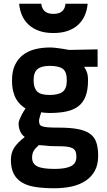

<svg xmlns="http://www.w3.org/2000/svg" viewBox="-20 -763 571 1023"><path d="M270 240Q214 240 170.5 233.5Q127 227 98 210Q69 193 53.5 163.5Q38 134 38 89Q38 51 56 23.5Q74 -4 112 -33Q96 -44 87.5 -63.5Q79 -83 79 -106Q79 -114 84.5 -127.5Q90 -141 97 -154Q105 -169 116 -185Q102 -194 89 -206Q76 -218 66 -235.5Q56 -253 50 -277.5Q44 -302 44 -335Q44 -383 59.5 -416Q75 -449 102 -470Q129 -491 166 -500.5Q203 -510 246 -510Q263 -510 281 -507.5Q299 -505 314 -503Q332 -500 348 -497L500 -500V-407H428Q436 -396 442.5 -379.5Q449 -363 449 -335Q449 -284 436 -250Q423 -216 397 -196.5Q371 -177 333 -169Q295 -161 244 -161Q236 -161 222 -162Q208 -163 200 -165Q197 -156 194 -147Q192 -139 190 -132Q188 -125 188 -120Q188 -109 191 -101.5Q194 -94 205 -90Q216 -86 237 -84.5Q258 -83 293 -83Q353 -83 393.5 -75.5Q434 -68 458.5 -51Q483 -34 493 -5Q503 24 503 67Q503 114 485.5 146.5Q468 179 436.5 200Q405 221 362.5 230.5Q320 240 270 240ZM284 16Q272 16 255.5 15.5Q239 15 224 13Q206 12 187 10Q168 27 159.5 41Q151 55 151 77Q151 109 178 123Q205 137 271 137Q329 137 358 122.5Q387 108 387 73Q387 54 382 43Q377 32 365 26Q353 20 333.5 18Q314 16 284 16ZM244 -257Q292 -257 314 -274Q336 -291 336 -335Q336 -380 315 -396Q294 -412 245 -412Q200 -412 179.5 -394.5Q159 -377 159 -335Q159 -295 177.5 -276Q196 -257 244 -257ZM200 -743Q206 -689 265 -689Q324 -689 329 -743H447Q444 -709 431.5 -680.5Q419 -652 396.5 -631Q374 -610 341 -598.5Q308 -587 265 -587Q221 -587 188.5 -598.5Q156 -610 133 -631Q110 -652 97.5 -680.5Q85 -709 82 -743Z"/></svg>

Font: Panefresco 800wt
Style: Regular
Weight: 800
Designer: Campivisivi
Foundry: Campivisivi & Chank Co
Version: Version 1.001